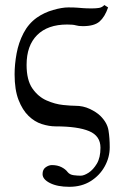

<svg xmlns="http://www.w3.org/2000/svg" viewBox="-20 -488 475 751"><path d="M197.3 6.3Q171.9 6.3 143.6 -2.7Q115.2 -11.7 91.6 -34.7Q67.9 -57.6 52.5 -97.2Q37.1 -136.7 37.1 -197.3Q37.1 -236.3 44.9 -278.8Q52.7 -321.3 72 -358.4Q91.3 -395.5 124 -418.9Q152.8 -439 187.7 -449Q222.7 -459 247.1 -459Q270 -459 281.7 -458Q293.5 -457 305.7 -456.1Q317.9 -455.1 339.8 -455.1Q355 -455.1 367.2 -457Q379.4 -459 388.2 -468.3L402.8 -459Q390.1 -421.9 369.4 -403.8Q348.6 -385.7 304.2 -385.7Q287.1 -385.7 276.6 -388.9Q266.1 -392.1 242.7 -392.1Q166.5 -392.1 125.2 -350.8Q84 -309.6 84 -234.4Q84 -174.8 106.7 -142.1Q129.4 -109.4 162.4 -95Q195.3 -80.6 226.6 -77.4Q257.8 -74.2 275.4 -74.2Q305.2 -74.2 331.1 -62Q356.9 -49.8 372.1 -35.2Q399.4 -8.3 404.3 21.7Q409.2 51.8 409.2 87.9Q409.2 127.4 389.6 162.8Q370.1 198.2 334.7 220.5Q299.3 242.7 251 242.7Q204.6 242.7 175.5 228Q146.5 213.4 146.5 192.9Q146.5 174.8 158.7 166.3Q170.9 157.7 183.1 157.7Q204.6 157.7 220.5 165.8Q236.3 173.8 244.6 185.1Q252.9 195.3 268.1 197.3Q283.2 199.2 295.4 199.2Q308.6 199.2 326.7 187.5Q344.7 175.8 358.9 152.1Q373 128.4 373 89.8Q373 43.5 328.6 24.9Q284.2 6.3 197.3 6.3Z"/></svg>

Font: Kurinto Seri
Style: Regular
Weight: 400
Designer: Kurinto was developed by Clint Goss from a range of fonts that are compatible with the SIL Open Font License Version 1.1
Foundry: Clinton F. Goss
Version: Version 2.196; July 25, 2020